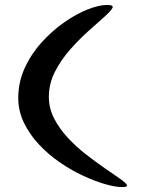

<svg xmlns="http://www.w3.org/2000/svg" viewBox="-20 -778 583 778"><path d="M178 -385Q178 -339 199.5 -297.5Q221 -256 255.5 -219Q290 -182 329.5 -151.5Q369 -121 404.5 -96.5Q440 -72 464.5 -55Q489 -38 494 -29Q499 -20 475 -20Q447 -20 405.5 -32Q364 -44 316.5 -66Q269 -88 222.5 -120Q176 -152 138 -192.5Q100 -233 77 -280.5Q54 -328 54 -381Q54 -445 80 -502Q106 -559 148.5 -606Q191 -653 239.5 -687Q288 -721 334.5 -739.5Q381 -758 414 -758Q442 -758 435.5 -745.5Q429 -733 402 -709Q375 -685 337.5 -651.5Q300 -618 263.5 -576.5Q227 -535 202.5 -487Q178 -439 178 -385Z"/></svg>

Font: VLove default
Style: Regular
Weight: 400
Designer: Dr Anirban Mitra
Foundry: Dr Anirban Mitra
Version: Version 1.000